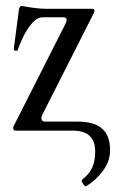

<svg xmlns="http://www.w3.org/2000/svg" viewBox="-20 -445 395 654"><path d="M273.9 189Q269.5 191.9 263.2 181.2Q255.4 169.9 259.8 167Q284.2 147.9 294.2 125.7Q304.2 103.5 304.2 70.8Q304.2 0 228 0H34.2Q24.9 0 24.9 -7.8Q24.9 -12.2 25.9 -14.2L204.1 -366.2Q207 -373.5 207 -377.9Q207 -386.2 193.8 -386.2H126Q104.5 -386.2 85 -360.8Q59.6 -329.6 40 -273.9Q40 -272 33.2 -272Q29.8 -272.9 28.1 -274.4Q26.4 -275.9 26.9 -277.8L43.9 -408.2Q45.4 -424.8 54.2 -424.8Q106.4 -415 137.2 -415H293.9Q301.8 -415 301.8 -410.2Q301.8 -404.8 299.8 -400.9L123 -51.8Q121.1 -47.9 121.1 -41Q121.1 -37.1 124.3 -33.9Q127.4 -30.8 133.8 -30.8H244.1Q300.3 -30.8 327.6 -7.1Q355 16.6 355 66.9Q355 104.5 330.6 137Q306.2 169.4 273.9 189Z"/></svg>

Font: Junicode SmCond
Style: Regular
Weight: 400
Width: 4
Designer: Peter S. Baker
Version: Version 2.206